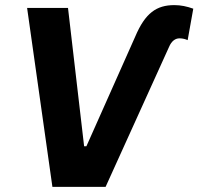

<svg xmlns="http://www.w3.org/2000/svg" viewBox="-20 -731 776 751"><path d="M509 -588C548 -680 592 -711 662 -711C687 -711 711 -706 736 -697L714 -574C705 -578 695 -581 682 -581C666 -581 651 -571 641 -547L393 0H185L86 -700H246L309 -159H318Z"/></svg>

Font: Fixel Display 20240404
Style: Bold Italic
Weight: 700
Italic angle: -10°
Designer: AlfaBravo + MacPaw
Foundry: Kyrylo Tkachov, Marchela Mozhyna, Serhii Makarenko, Maria Weinstein, Zakhar Kryvoshyya
Version: Version 1.211;Glyphs 3.2 (3225)